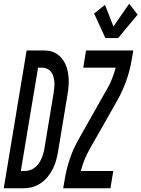

<svg xmlns="http://www.w3.org/2000/svg" viewBox="-61 -1004 754 1024"><path d="M-41 0 81 -735H168Q185 -735 201 -732.5Q217 -730 231 -723Q245 -716 256.5 -705.5Q268 -695 276.5 -682Q285 -669 291 -654.5Q297 -640 300 -624.5Q303 -609 304.5 -592.5Q306 -576 305.5 -559.5Q305 -543 303 -526Q301 -509 298 -493L249 -198Q245 -174 239 -151Q233 -128 221.5 -105Q210 -82 194.5 -62.5Q179 -43 157.5 -28Q136 -13 112.5 -6.5Q89 0 65 0ZM70 -92Q84 -92 98.5 -96.5Q113 -101 124.5 -110Q136 -119 145 -131.5Q154 -144 160 -158Q166 -172 170 -185.5Q174 -199 176 -213L225 -508Q227 -523 228.5 -537.5Q230 -552 229 -566.5Q228 -581 224 -595Q220 -609 212 -620Q204 -631 191 -637Q178 -643 164 -643H142L50 -92ZM501 -801 441 -932 499 -978 544 -863 628 -984 673 -926 569 -801ZM457 -373 434 -395 442 -387ZM276 0 284 -46Q293 -102 311.5 -157Q330 -212 360 -264L508 -526L509 -527Q525 -555 536.5 -584Q548 -613 556 -643H383L398 -735H650L642 -689Q633 -633 614 -578Q595 -523 566 -471L492 -340L417 -209V-208Q401 -181 389.5 -151.5Q378 -122 370 -92H543L528 0Z"/></svg>

Font: Iosevka Curly SmBdEx
Style: Italic
Weight: 600
Width: 7
Italic angle: -9°
Monospace: yes
Designer: Belleve Invis
Foundry: Belleve Invis
Version: Version 11.1.0; ttfautohint (v1.8.3)